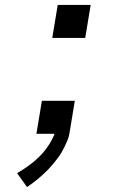

<svg xmlns="http://www.w3.org/2000/svg" viewBox="-20 -540 540 775"><path d="M191 -387 213 -520H346L324 -387ZM89 215 49 159Q73 145 96 128.5Q119 112 139 92Q159 72 174.5 49Q190 26 200 1V0H127L149 -133H282L260 0Q258 13 252.5 26Q247 39 241 51.5Q235 64 228 76Q221 88 212.5 99Q204 110 195 121Q186 132 176 142.5Q166 153 155.5 162.5Q145 172 134.5 181Q124 190 112.5 198.5Q101 207 89 215Z"/></svg>

Font: Iosevka SS04
Style: Italic
Weight: 400
Italic angle: -9°
Monospace: yes
Designer: Belleve Invis
Foundry: Belleve Invis
Version: Version 19.0.0; ttfautohint (v1.8.4)